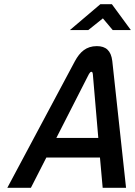

<svg xmlns="http://www.w3.org/2000/svg" viewBox="-20 -900 647 920"><path d="M339 -607 15 0H128L202 -145H459L472 0H584L518 -608C512 -657 488 -679 444 -679C393 -679 363 -651 339 -607ZM250 -239 405 -543C411 -553 414 -556 418 -556C423 -556 424 -551 425 -543L451 -239ZM315 -756H403L473 -812L520 -756H607L516 -880H461Z"/></svg>

Font: LT Wave Mono Medium
Style: Italic
Weight: 500
Designer: Daniel Lyons
Version: Version 2.5 (Glyphs App)